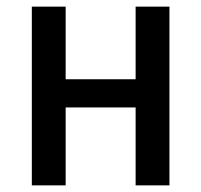

<svg xmlns="http://www.w3.org/2000/svg" viewBox="-20 -559 607 579"><path d="M76 0H178V-235H389V0H491V-539H389V-320H178V-539H76Z"/></svg>

Font: Noto Sans SemiCondensed Medium
Style: Regular
Weight: 500
Width: 4
Designer: Monotype Design Team
Foundry: Monotype Imaging Inc.
Version: Version 2.013